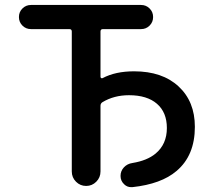

<svg xmlns="http://www.w3.org/2000/svg" viewBox="-20 -774 853 777"><path d="M522.5 -485.4Q636.7 -485.4 702.6 -424.3Q768.6 -363.3 768.6 -260.7Q768.6 -144.5 694.3 -82Q632.8 -29.3 515.6 -16.6Q513.7 -16.6 510.7 -16.6Q494.1 -16.6 482.4 -28.3Q467.8 -42 467.8 -62Q467.8 -82 481.4 -96.7Q495.1 -111.3 515.6 -114.3Q575.2 -124 609.4 -152.3Q655.3 -190.4 655.3 -255.9Q655.3 -319.3 615.2 -354Q575.2 -388.7 502 -388.7Q441.4 -388.7 394.5 -360.4Q386.7 -355.5 386.7 -345.7V-80.1Q386.7 -55.7 369.6 -38.6Q352.5 -21.5 328.6 -21.5Q304.7 -21.5 287.6 -38.6Q270.5 -55.7 270.5 -80.1V-646.5Q270.5 -656.2 260.7 -656.2H105.5Q85 -656.2 70.8 -670.4Q56.6 -684.6 56.6 -705.1Q56.6 -725.6 70.8 -739.7Q85 -753.9 105.5 -753.9H550.8Q571.3 -753.9 585.4 -739.7Q599.6 -725.6 599.6 -705.1Q599.6 -684.6 585.4 -670.4Q571.3 -656.2 550.8 -656.2H396.5Q386.7 -656.2 386.7 -646.5V-462.9Q386.7 -460 389.6 -458Q392.6 -456.1 395.5 -458Q447.3 -485.4 522.5 -485.4Z"/></svg>

Font: Gen Jyuu GothicX Medium
Style: Regular
Weight: 500
Designer: Ryoko NISHIZUKA (kana &amp; ideographs); Paul D. Hunt (Latin, Greek &amp; Cyrillic); Wenlong ZHANG (bopomofo); Sandoll C
Version: Version 1.058.20140828